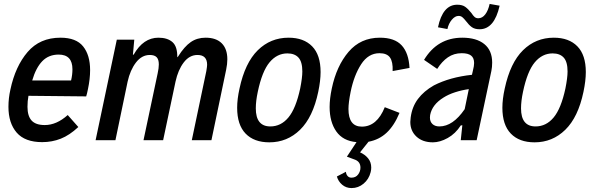

<svg xmlns="http://www.w3.org/2000/svg" viewBox="-20 -714 3027 978"><path d="M439 -357Q439 -312 428 -260Q423 -235 419 -223L125 -226Q120 -200 120 -170Q120 -123 141 -100Q162 -77 208 -77Q268 -77 325 -128L379 -67Q334 -25 289.5 -7.5Q245 10 195 10Q107 10 65 -38.5Q23 -87 23 -170Q23 -214 33 -258Q58 -376 120.5 -449Q183 -522 288 -522Q368 -522 403.5 -477.5Q439 -433 439 -357ZM144 -304H342Q349 -333 349 -361Q349 -436 279 -436Q228 -436 195.5 -402.5Q163 -369 144 -304Z M575 -512H664L657 -435L661 -436Q710 -522 787 -522Q833 -522 858.5 -499.5Q884 -477 883 -422L887 -426Q919 -477 951.5 -499.5Q984 -522 1027 -522Q1081 -522 1109.5 -493.5Q1138 -465 1138 -412Q1138 -388 1132 -359L1057 0H957L1031 -352Q1035 -376 1035 -384Q1035 -434 986 -434Q945 -434 916 -396Q887 -358 874 -298L811 0H711L783 -340Q789 -367 789 -386Q789 -411 778 -422.5Q767 -434 743 -434Q702 -434 672.5 -395.5Q643 -357 630 -298L568 0H467Z M1188 -165Q1188 -209 1200 -263Q1228 -394 1293 -458Q1358 -522 1450 -522Q1527 -522 1570 -478Q1613 -434 1613 -347Q1613 -303 1601 -246Q1574 -117 1508.5 -53Q1443 11 1352 11Q1274 11 1231 -33.5Q1188 -78 1188 -165ZM1509 -263Q1520 -318 1520 -350Q1520 -399 1500.5 -420.5Q1481 -442 1444 -442Q1391 -442 1353 -396.5Q1315 -351 1293 -246Q1283 -199 1283 -162Q1283 -70 1357 -70Q1411 -70 1449 -115.5Q1487 -161 1509 -263Z M1940 -168 2015 -139Q1988 -74 1949.5 -38Q1911 -2 1857 8L1814 62Q1839 73 1855 92.5Q1871 112 1871 140Q1871 151 1868 163Q1859 199 1832 221.5Q1805 244 1771 244Q1743 244 1723 227Q1703 210 1696 185L1742 161Q1743 174 1750.5 182.5Q1758 191 1770 191Q1792 191 1804 175Q1816 159 1816 140Q1816 111 1790 100L1747 84L1796 10Q1727 4 1693 -44.5Q1659 -93 1659 -169Q1659 -211 1670 -263Q1694 -378 1755.5 -450Q1817 -522 1915 -522Q1990 -522 2026 -483Q2062 -444 2066 -368L1980 -352Q1982 -399 1966.5 -421Q1951 -443 1913 -443Q1856 -443 1819.5 -386.5Q1783 -330 1766 -246Q1755 -191 1755 -159Q1755 -69 1823 -69Q1900 -69 1940 -168Z M2487 -395Q2487 -373 2483 -353L2408 0H2327L2335 -76L2327 -75Q2300 -33 2260.5 -11Q2221 11 2185 11Q2133 11 2101.5 -18Q2070 -47 2070 -93Q2070 -100 2072 -116Q2079 -170 2109 -210Q2139 -250 2190 -279Q2272 -321 2384 -333L2389 -355Q2395 -378 2395 -393Q2395 -419 2379.5 -431Q2364 -443 2332 -443Q2292 -443 2261.5 -422Q2231 -401 2207 -363L2140 -409Q2208 -522 2335 -522Q2407 -522 2447 -489.5Q2487 -457 2487 -395ZM2347 -158 2368 -260Q2332 -255 2298 -244Q2264 -233 2239 -217Q2181 -181 2171 -128Q2170 -124 2170 -115Q2170 -94 2183 -82Q2196 -70 2218 -70Q2287 -70 2347 -158ZM2354 -606Q2343 -620 2335 -626.5Q2327 -633 2316 -633Q2298 -633 2281.5 -613.5Q2265 -594 2259 -566L2211 -575Q2235 -690 2309 -690Q2335 -690 2350 -679Q2365 -668 2381 -648Q2390 -634 2397.5 -627.5Q2405 -621 2416 -621Q2437 -621 2452 -641Q2467 -661 2474 -694L2525 -685Q2498 -565 2423 -565Q2398 -565 2383 -576Q2368 -587 2354 -606Z M2539 -165Q2539 -209 2551 -263Q2579 -394 2644 -458Q2709 -522 2801 -522Q2878 -522 2921 -478Q2964 -434 2964 -347Q2964 -303 2952 -246Q2925 -117 2859.5 -53Q2794 11 2703 11Q2625 11 2582 -33.5Q2539 -78 2539 -165ZM2860 -263Q2871 -318 2871 -350Q2871 -399 2851.5 -420.5Q2832 -442 2795 -442Q2742 -442 2704 -396.5Q2666 -351 2644 -246Q2634 -199 2634 -162Q2634 -70 2708 -70Q2762 -70 2800 -115.5Q2838 -161 2860 -263Z"/></svg>

Font: Decalotype Medium Italic
Style: Regular
Weight: 500
Italic angle: -12°
Designer: Alfredo Marco Pradil
Foundry: Alfredo Marco Pradil
Version: Version 1.0